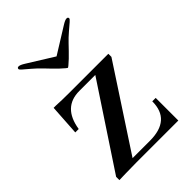

<svg xmlns="http://www.w3.org/2000/svg" viewBox="-197 -745 834 834"><g transform="rotate(-45 220.5 -327.5)"><path d="M144 -574Q127 -592 106.5 -609.5Q86 -627 75.5 -636Q65 -645 65 -649Q65 -657 74 -657Q83 -657 102 -645L221 -571L340 -645Q359 -657 368 -657Q377 -657 377 -649Q377 -645 366.5 -636Q356 -627 335.5 -609.5Q315 -592 298 -574L275 -550L251 -526Q224 -501 221 -501Q218 -501 191 -526L167 -550ZM377 -139H398V0H138Q108 0 71.5 1Q35 2 34 2V-18L283 -395H185Q84 -395 66 -280H45L54 -422H68Q82 -421 104.5 -420.5Q127 -420 150 -420H388V-401L142 -25H248Q377 -25 377 -139Z"/></g></svg>

Font: Unna
Style: Regular
Weight: 400
Designer: Jorge de Buen U.
Foundry: Omnibus-Type
Version: Version 2.006;PS 002.006;hotconv 1.0.70;makeotf.lib2.5.58329